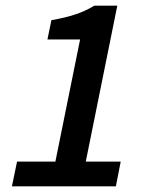

<svg xmlns="http://www.w3.org/2000/svg" viewBox="-20 -656 534 676"><path d="M22 0 40 -87H175L262 -517H147L161 -585Q208 -593 244.5 -605Q281 -617 312 -636H393L282 -87H405L388 0Z"/></svg>

Font: Source Sans 3 Semibold
Style: Italic
Weight: 600
Italic angle: -11°
Designer: Paul D. Hunt
Foundry: Adobe
Version: Version 3.052;hotconv 1.1.0;makeotfexe 2.6.0